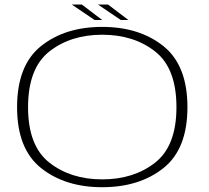

<svg xmlns="http://www.w3.org/2000/svg" viewBox="-20 -796 892 821"><path d="M417 4.5Q576 4.5 678.8 -77.2Q781.5 -159 781.5 -337.5Q781.5 -516.5 678.8 -598.8Q576 -681 417 -681Q258 -681 155.5 -599Q53 -517 53 -337.5Q53 -159 155.8 -77.2Q258.5 4.5 417 4.5ZM417 -29Q282.5 -29 191.2 -100.5Q100 -172 100 -337.5Q100 -504.5 191.2 -576Q282.5 -647.5 417 -647.5Q552 -647.5 643.2 -576Q734.5 -504.5 734.5 -337.5Q734.5 -172 643.2 -100.5Q552 -29 417 -29ZM496.5 -710.5H529L442 -776.5H399ZM384.5 -710.5H417L330 -776.5H287Z"/></svg>

Font: Anybody Expanded ExtraLight
Style: Regular
Weight: 250
Width: 7
Version: Version 1.113;gftools[0.9.25]